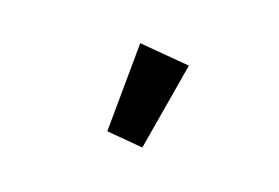

<svg xmlns="http://www.w3.org/2000/svg" viewBox="-57 -1155 909 626"><g transform="rotate(-20 398.0 -842.0)"><path d="M583 -880 349 -681 260 -770 459 -1003Z"/></g></svg>

Font: TypoPRO Sinkin Sans
Style: 900 X Black
Weight: 950
Designer: Keith Bates
Foundry: K-Type
Version: Sinkin Sans (version 1.0)  by Keith Bates   •   © 2014   www